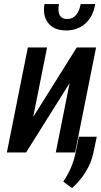

<svg xmlns="http://www.w3.org/2000/svg" viewBox="-20 -767 507 966"><path d="M366.2 -528.3H463.4L357.9 0H260.7L329.6 -345.7L328.6 -346.2L111.3 0H14.6L120.1 -528.3H216.8L147.5 -181.2L148.4 -180.7ZM203.6 -746.6H276.4Q263.7 -671.4 318.8 -671.4Q346.2 -671.4 363.3 -692.4Q380.4 -713.4 385.7 -746.6H459Q448.7 -683.6 409.2 -648.4Q369.6 -613.3 311 -613.8Q252.4 -614.3 223.1 -650.4Q193.8 -686.5 203.6 -746.6ZM450.2 0.5Q439.9 50.8 411.1 97.7Q382.3 144.5 342.3 179.2L298.3 146.5Q344.2 79.6 359.9 3.4L376.5 -79.1H466.8Z"/></svg>

Font: RobotoCondensed-Italic
Style: Italic
Weight: 400
Designer: Google
Version: Version 1.200311; 2013